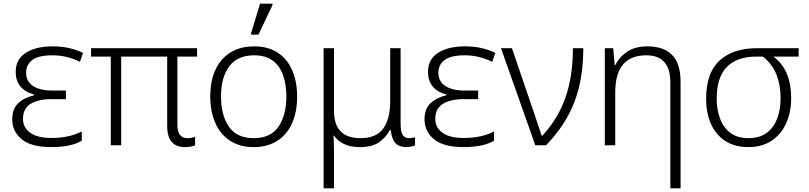

<svg xmlns="http://www.w3.org/2000/svg" viewBox="-20 -796 4431 1052"><path d="M262 10Q151 10 99 -33Q47 -76 47 -142Q47 -199 79.5 -230Q112 -261 167 -274V-278Q115 -292 90.5 -324Q66 -356 66 -401Q66 -472 122 -507Q178 -542 266 -542Q322 -542 364 -531.5Q406 -521 435 -506L418 -457Q387 -473 348.5 -483Q310 -493 267 -493Q192 -493 157.5 -467.5Q123 -442 123 -398Q123 -350 161 -325Q199 -300 264 -300H341V-253H264Q191 -253 148.5 -227.5Q106 -202 106 -145Q106 -97 145.5 -68.5Q185 -40 262 -40Q360 -40 428 -76V-25Q398 -7 355.5 1.5Q313 10 262 10Z M994 10Q896 10 896 -105V-486H644V0H587V-486H479V-532H1060V-486H952V-112Q952 -39 1007 -39Q1021 -39 1031.5 -41.5Q1042 -44 1049 -47V0Q1041 4 1027 7Q1013 10 994 10Z M1608 -267Q1608 -183 1580.5 -121Q1553 -59 1499.5 -24.5Q1446 10 1369 10Q1295 10 1242 -24Q1189 -58 1160.5 -120.5Q1132 -183 1132 -267Q1132 -396 1196 -469Q1260 -542 1373 -542Q1449 -542 1501.5 -507.5Q1554 -473 1581 -411Q1608 -349 1608 -267ZM1191 -267Q1191 -164 1234.5 -101.5Q1278 -39 1370 -39Q1463 -39 1506 -102Q1549 -165 1549 -267Q1549 -333 1531 -384Q1513 -435 1474 -464Q1435 -493 1372 -493Q1282 -493 1236.5 -433Q1191 -373 1191 -267ZM1356 -606V-615L1405 -776H1473V-768L1396 -606Z M1753 236V-532H1810V-188Q1810 -39 1955 -39Q2042 -39 2080 -92Q2118 -145 2118 -242V-532H2175V-119Q2175 -73 2187 -56Q2199 -39 2221 -39Q2238 -39 2254 -44V0Q2247 4 2234 7Q2221 10 2207 10Q2168 10 2147.5 -11Q2127 -32 2121 -83H2116Q2094 -42 2056 -16Q2018 10 1952 10Q1899 10 1864 -7.5Q1829 -25 1810 -53H1807Q1808 -38 1809 -17Q1810 4 1810 30V236Z M2521 10Q2410 10 2358 -33Q2306 -76 2306 -142Q2306 -199 2338.5 -230Q2371 -261 2426 -274V-278Q2374 -292 2349.5 -324Q2325 -356 2325 -401Q2325 -472 2381 -507Q2437 -542 2525 -542Q2581 -542 2623 -531.5Q2665 -521 2694 -506L2677 -457Q2646 -473 2607.5 -483Q2569 -493 2526 -493Q2451 -493 2416.5 -467.5Q2382 -442 2382 -398Q2382 -350 2420 -325Q2458 -300 2523 -300H2600V-253H2523Q2450 -253 2407.5 -227.5Q2365 -202 2365 -145Q2365 -97 2404.5 -68.5Q2444 -40 2521 -40Q2619 -40 2687 -76V-25Q2657 -7 2614.5 1.5Q2572 10 2521 10Z M2913 0 2725 -532H2785L2913 -157Q2920 -134 2931 -103Q2942 -72 2948 -52H2951Q3036 -143 3077.5 -259.5Q3119 -376 3119 -532H3176Q3176 -366 3128 -239Q3080 -112 2972 0Z M3653 236V-344Q3653 -493 3521 -493Q3351 -493 3351 -290V0H3294V-532H3340L3348 -440H3352Q3373 -484 3416.5 -513Q3460 -542 3527 -542Q3616 -542 3662.5 -495Q3709 -448 3709 -348V236Z M4080 10Q4007 10 3955 -23Q3903 -56 3876 -116Q3849 -176 3849 -256Q3849 -397 3923 -464.5Q3997 -532 4129 -532H4356V-486H4218Q4269 -447 4292 -390Q4315 -333 4315 -259Q4315 -182 4288 -121.5Q4261 -61 4208.5 -25.5Q4156 10 4080 10ZM4082 -39Q4141 -39 4180 -67.5Q4219 -96 4238 -145.5Q4257 -195 4257 -258Q4257 -330 4234.5 -387Q4212 -444 4160 -486H4124Q4019 -486 3963 -429.5Q3907 -373 3907 -256Q3907 -195 3925.5 -145.5Q3944 -96 3982.5 -67.5Q4021 -39 4082 -39Z"/></svg>

Font: Noto Sans Light
Style: Regular
Weight: 300
Designer: Monotype Design Team
Foundry: Monotype Imaging Inc.
Version: Version 2.007